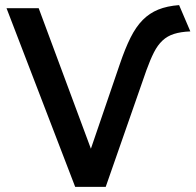

<svg xmlns="http://www.w3.org/2000/svg" viewBox="-20 -732 766 752"><path d="M274.5 0 5.5 -700H131.5L336 -149.5L449 -480Q470 -542 491.2 -584.5Q512.5 -627 539 -653.8Q565.5 -680.5 600 -694.5Q634.5 -708.5 681.5 -712L725.5 -609Q688 -607.5 661.8 -599.2Q635.5 -591 616.5 -573.2Q597.5 -555.5 583 -527Q568.5 -498.5 553.5 -457L394 0Z"/></svg>

Font: Geologica Cursive
Style: Regular
Weight: 400
Designer: Sindre Bremnes, Frode Helland
Foundry: Monokrom Skriftforlag AS
Version: Version 1.010;gftools[0.9.28]